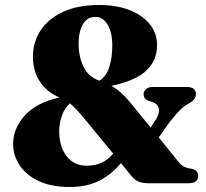

<svg xmlns="http://www.w3.org/2000/svg" viewBox="-20 -733 824 767"><path d="M505 -30 463 -81.5Q425 -35.5 376 -10.8Q327 14 258.5 14Q185.5 14 135.2 -9.5Q85 -33 58.8 -72.2Q32.5 -111.5 32.5 -158Q32.5 -221 80 -272.5Q127.5 -324 217.5 -343.5Q165.5 -366 138.5 -408.2Q111.5 -450.5 111.5 -506.5Q111.5 -564.5 142 -611.2Q172.5 -658 231.5 -685.5Q290.5 -713 376.5 -713Q446 -713 498 -692.5Q550 -672 578.8 -635.8Q607.5 -599.5 607.5 -552Q607.5 -493 565.5 -452Q523.5 -411 425 -390Q445.5 -378.5 464.8 -361.2Q484 -344 505.5 -317.5L582 -223L594 -242.5Q616 -271.5 615 -293.5Q614 -315.5 591.5 -324.5L572.5 -331Q562 -335 557.8 -341.8Q553.5 -348.5 553.5 -356Q553.5 -368 563.5 -376.8Q573.5 -385.5 588.5 -385.5H726Q762.5 -385.5 762.5 -357.5Q762.5 -346.5 757 -338.2Q751.5 -330 737.5 -321.5Q719.5 -312.5 702.2 -296.2Q685 -280 657 -244.5L614 -184L693.5 -86Q704.5 -72.5 716 -66.8Q727.5 -61 740.5 -59.5Q771.5 -56 771.5 -31Q771.5 -1 734 -1H572.5Q550.5 -1 534.5 -7.2Q518.5 -13.5 505 -30ZM361 -665.5Q327.5 -665.5 310.8 -635.5Q294 -605.5 294 -559.5Q294 -506.5 313.8 -466Q333.5 -425.5 376.5 -411V-410.5Q403.5 -426.5 416 -463.5Q428.5 -500.5 428.5 -550.5Q428.5 -604 409.8 -634.8Q391 -665.5 361 -665.5ZM216.5 -209.5Q216.5 -147.5 246 -109.2Q275.5 -71 327 -71Q358.5 -71 384.8 -82.5Q411 -94 432 -119.5L315 -261.5Q297.5 -282.5 283.8 -296.8Q270 -311 259.5 -320Q240 -304.5 228.2 -273Q216.5 -241.5 216.5 -209.5Z"/></svg>

Font: Fraunces 9pt
Style: Bold
Weight: 700
Version: Version 1.000;[b76b70a41]